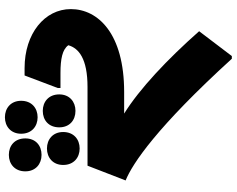

<svg xmlns="http://www.w3.org/2000/svg" viewBox="-111 -516 963 781"><g transform="rotate(90 370.5 -125.5)"><path d="M164 78C176 36 218 0 334 0H654L714 -155C645 -183 497 -282 219 -587H208L107 -454C222 -324 341 -212 442 -149H354C117 -149 17 -43 17 68C17 174 116 256 257 256H287L338 121V110H277C219 110 181 102 164 78ZM651 99C651 56 621 32 584 32C547 32 517 56 517 99C517 141 547 165 584 165C621 165 651 141 651 99ZM498 115C498 73 469 49 431 49C394 49 364 73 364 115C364 158 394 182 431 182C469 182 498 158 498 115ZM610 187C572 187 543 211 543 253C543 296 572 320 610 320C647 320 677 296 677 253C677 211 647 187 610 187ZM457 203C420 203 390 227 390 270C390 312 420 336 457 336C494 336 524 312 524 270C524 227 494 203 457 203Z"/></g></svg>

Font: Kufam Arabic Latin Roman Bold
Style: Regular
Weight: 700
Designer: Wael Morcos & Artur Schmal
Version: Version 1.200;PS 001.200;hotconv 1.0.88;makeotf.lib2.5.64775